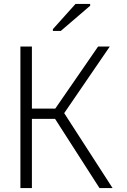

<svg xmlns="http://www.w3.org/2000/svg" viewBox="-20 -949 640 969"><path d="M83 0V-714H141V-401H259L475 -714H534L304 -378L548 0H482L258 -349H141V0ZM247 -793V-802L361 -929H435V-920L287 -793Z"/></svg>

Font: Noto Sans Mono Light
Style: Regular
Weight: 300
Designer: Monotype Design Team
Foundry: Monotype Imaging Inc.
Version: Version 2.014; ttfautohint (v1.8.4.7-5d5b)